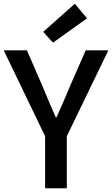

<svg xmlns="http://www.w3.org/2000/svg" viewBox="-23 -1006 599 1026"><path d="M218 0H334V-278L556 -737H435L349 -541C327 -486 303 -434 279 -379H275C250 -434 229 -486 206 -541L121 -737H-3L218 -278ZM260 -778 442 -908 377 -986 208 -836Z"/></svg>

Font: Noto Sans TC Medium
Style: Regular
Weight: 500
Designer: Ryoko NISHIZUKA 西塚涼子 (kana, bopomofo & ideographs); Paul D. Hunt (Latin, Greek & Cyrillic); Sandoll Communications 산돌커뮤니
Foundry: Adobe
Version: Version 2.004;hotconv 1.0.118;makeotfexe 2.5.65603